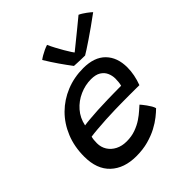

<svg xmlns="http://www.w3.org/2000/svg" viewBox="-205 -889 1015 1015"><g transform="rotate(-45 303.0 -381.0)"><path d="M482.1 -111.6Q468.3 -97.6 445.5 -79.5Q422.8 -61.3 391.2 -44.5Q359.6 -27.8 319.1 -16.6Q278.5 -5.4 229.1 -5.4Q138.3 -5.4 85.2 -55.2Q32.2 -104.9 32.2 -199Q32.2 -273.9 57.4 -335.2Q82.6 -396.6 127.2 -441Q171.9 -485.3 231.3 -509.5Q290.6 -533.7 359.4 -533.7Q441.6 -533.7 484.5 -490.1Q527.4 -446.5 527.4 -371.1Q527.4 -344.1 521.9 -316.1Q516.4 -288.1 505.8 -260Q500.6 -260.2 479.7 -260.2Q458.8 -260.2 430.1 -260.3Q401.4 -260.3 372.6 -260Q343.8 -259.8 322.8 -259.1Q290.7 -258.5 253.7 -256.4Q216.6 -254.2 184.5 -251.5Q152.4 -248.8 134.7 -246Q129.8 -228.3 129.8 -201.6Q129.8 -171.8 144.7 -148.1Q159.6 -124.4 186.3 -110.7Q213 -97 248.4 -97Q285.2 -97 315.6 -108.1Q346 -119.1 369.4 -135Q392.9 -150.9 408.9 -165.5Q425 -180.1 433.2 -186.9Q435.7 -184.4 442.6 -176Q449.6 -167.5 457.9 -155.9Q466.2 -144.4 473.1 -132.7Q479.9 -120.9 482.1 -111.6ZM152.3 -312.6Q166.7 -315.1 194.1 -317.5Q221.5 -319.9 257.6 -322Q293.6 -324.1 333.5 -324.8Q356.9 -325.4 379 -325.6Q401.1 -325.8 416.6 -326Q432.1 -326.2 435.2 -326.1Q438.1 -336 439.4 -349Q440.8 -361.9 440.8 -374.2Q440.6 -397.3 431.4 -417.7Q422.2 -438.1 401.7 -450.7Q381.2 -463.3 346.9 -463.3Q303.6 -463.3 262.3 -445Q220.9 -426.8 191.4 -393Q161.8 -359.2 152.3 -312.6ZM541.3 -750.6Q550.3 -746.8 560.3 -740.4Q570.4 -734.1 579.8 -727.1Q589.2 -720.2 596.2 -714.3Q603.1 -708.4 605.8 -705.7Q571.9 -680.6 541.3 -659Q510.7 -637.4 485.5 -620.3Q460.2 -603.2 441.8 -591.3Q423.4 -579.5 413.6 -573.8Q401.8 -573.8 386.4 -574.2Q371.1 -574.7 356.8 -575.3Q342.6 -575.9 332.9 -576.5Q309 -608 285.2 -642.3Q261.4 -676.6 236.5 -717.4Q244.8 -723.9 257.4 -731.3Q269.9 -738.7 284.2 -745.3Q298.6 -751.9 311.1 -755.9Q319.8 -736.1 331.4 -714.4Q342.9 -692.8 354.5 -672.9Q366.1 -653.1 375.3 -639Q384.5 -624.9 388.8 -620.7H381.8Q395.2 -631.5 423.1 -654.1Q450.9 -676.6 482.9 -702.7Q514.9 -728.8 541.3 -750.6Z"/></g></svg>

Font: Grandstander Thin
Style: Italic
Weight: 100
Italic angle: -15°
Designer: Tyler Finck
Foundry: Etcetera Type Co
Version: Version 1.200